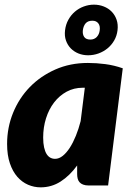

<svg xmlns="http://www.w3.org/2000/svg" viewBox="-20 -797 570 825"><path d="M10.5 0ZM444.5 0H361.5Q347 0 337.2 -3.8Q327.5 -7.5 321.8 -14Q316 -20.5 313.8 -29.5Q311.5 -38.5 311.5 -49V-86Q279.5 -42 240.5 -17Q201.5 8 154.5 8Q126.5 8 100.5 -3.2Q74.5 -14.5 54.5 -37.2Q34.5 -60 22.5 -95.2Q10.5 -130.5 10.5 -178.5Q10.5 -249 36.2 -312.2Q62 -375.5 108.2 -423Q154.5 -470.5 218 -498.5Q281.5 -526.5 357.5 -526.5Q394.5 -526.5 432.5 -521.5Q470.5 -516.5 507.5 -503.5ZM216.5 -114.5Q233.5 -114.5 249.5 -127.2Q265.5 -140 279.8 -162Q294 -184 306 -213.5Q318 -243 326.5 -276.5L344.5 -420H335.5Q297.5 -420 266.2 -403Q235 -386 212.5 -356.8Q190 -327.5 177.8 -288.8Q165.5 -250 165.5 -206Q165.5 -181 169.5 -163.5Q173.5 -146 180.2 -135.2Q187 -124.5 196.2 -119.5Q205.5 -114.5 216.5 -114.5ZM259.5 -667Q262.5 -692 273.8 -712.2Q285 -732.5 302 -747Q319 -761.5 340.2 -769.2Q361.5 -777 383.5 -777Q406 -777 425.8 -769.2Q445.5 -761.5 459.8 -747Q474 -732.5 481 -712.2Q488 -692 485 -667Q482 -642.5 470.5 -622.8Q459 -603 441.8 -589Q424.5 -575 403 -567.2Q381.5 -559.5 358.5 -559.5Q336.5 -559.5 317.2 -567.2Q298 -575 284.2 -589Q270.5 -603 263.5 -622.8Q256.5 -642.5 259.5 -667ZM336 -667Q334 -649.5 341.8 -638.2Q349.5 -627 368.5 -627Q385 -627 395.8 -638.2Q406.5 -649.5 408.5 -667Q411 -686 402.2 -697Q393.5 -708 377 -708Q358 -708 348.2 -697Q338.5 -686 336 -667Z"/></svg>

Font: Lato Black
Style: Italic
Weight: 900
Italic angle: -7°
Designer: Lukasz Dziedzic
Foundry: tyPoland Lukasz Dziedzic
Version: Version 2.007; 2014-02-27